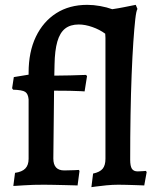

<svg xmlns="http://www.w3.org/2000/svg" viewBox="-20 -762 636 792"><path d="M200 -108Q200 -59 245 -59Q268 -59 286.5 -60Q305 -61 305 -61L308 -57L300 3Q300 3 284.5 2.5Q269 2 246.5 1.5Q224 1 201 0.5Q178 0 162 0Q141 0 118.5 0.5Q96 1 77.5 2.5Q59 4 47 4.5Q35 5 35 5L42 -49Q71 -53 84.5 -67Q98 -81 98 -107V-352Q96 -375 84 -383Q72 -391 34 -392L30 -398L37 -444L98 -454V-462Q98 -548 128 -610.5Q158 -673 212 -707.5Q266 -742 340 -742Q366 -742 393.5 -737Q421 -732 443 -724Q470 -728 492 -732.5Q514 -737 527 -739.5Q540 -742 540 -742L547 -725Q542 -718 538 -682.5Q534 -647 530 -588.5Q526 -530 523 -453.5Q520 -377 518.5 -288Q517 -199 517 -103Q517 -77 524 -66Q531 -55 548 -55Q556 -55 569 -56Q582 -57 582 -57L585 -52L575 3Q575 3 564 2.5Q553 2 536 1.5Q519 1 501 0.5Q483 0 468 0Q444 0 418.5 2.5Q393 5 375 7.5Q357 10 357 10L364 -46Q392 -52 403.5 -66Q415 -80 415 -107V-606L414 -623Q391 -640 361 -650.5Q331 -661 305 -661Q270 -661 248.5 -644Q227 -627 216.5 -590.5Q206 -554 205 -496L204 -450Q240 -450 270 -451Q300 -452 317.5 -452.5Q335 -453 335 -453L339 -448L329 -385Q329 -385 312 -386Q295 -387 267 -387.5Q239 -388 203 -388Z"/></svg>

Font: Alegreya SemiBold
Style: Regular
Weight: 600
Designer: Juan Pablo del Peral
Foundry: Huerta Tipografica
Version: Version 2.009